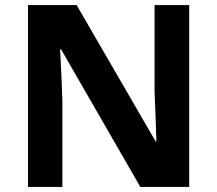

<svg xmlns="http://www.w3.org/2000/svg" viewBox="-20 -734 853 754"><path d="M723 0H531L220 -540H216Q218 -506 219.5 -472Q221 -438 222.5 -404Q224 -370 225 -336V0H90V-714H281L591 -179H594Q593 -212 592 -245Q591 -278 589.5 -310.5Q588 -343 587 -376V-714H723Z"/></svg>

Font: Noto Sans Thaana
Style: Regular
Weight: 400
Designer: Monotype Design Team
Foundry: Monotype Imaging Inc.
Version: Version 2.001